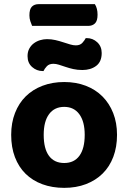

<svg xmlns="http://www.w3.org/2000/svg" viewBox="-20 -892 620 927"><path d="M135 -767Q131 -776 126.5 -789.5Q122 -803 122 -818Q122 -848 134 -860Q146 -872 167 -872H438Q451 -852 451 -821Q451 -791 438.5 -779Q426 -767 406 -767ZM545 -241Q545 -182 527 -134.5Q509 -87 475.5 -54Q442 -21 395 -3Q348 15 290 15Q232 15 184.5 -2.5Q137 -20 103.5 -53Q70 -86 52 -133.5Q34 -181 34 -241Q34 -299 52.5 -346.5Q71 -394 104.5 -427Q138 -460 185.5 -478Q233 -496 290 -496Q347 -496 394 -478Q441 -460 474.5 -426.5Q508 -393 526.5 -346Q545 -299 545 -241ZM290 -376Q243 -376 217 -341Q191 -306 191 -241Q191 -174 216.5 -139.5Q242 -105 290 -105Q338 -105 363.5 -140Q389 -175 389 -241Q389 -305 363 -340.5Q337 -376 290 -376ZM207 -703Q228 -703 247.5 -698.5Q267 -694 285 -688Q303 -682 318.5 -677.5Q334 -673 346 -673Q367 -673 378 -685.5Q389 -698 394 -708H399Q428 -708 449.5 -688Q471 -668 471 -636Q471 -594 444.5 -574Q418 -554 378 -554Q354 -554 334 -558.5Q314 -563 296.5 -569Q279 -575 264.5 -579.5Q250 -584 238 -584Q217 -584 206 -572Q195 -560 190 -549H186Q157 -549 135 -568.5Q113 -588 113 -621Q113 -642 121.5 -657.5Q130 -673 143.5 -683Q157 -693 173.5 -698Q190 -703 207 -703Z"/></svg>

Font: Baloo 2
Style: Bold
Weight: 700
Designer: Sarang Kulkarni and Ek Type
Foundry: Ek Type
Version: Version 1.640;hotconv 1.0.111;makeotfexe 2.5.65597; ttfautoh